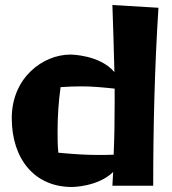

<svg xmlns="http://www.w3.org/2000/svg" viewBox="-20 -737 689 767"><path d="M429 -717C432 -629 435 -539 437 -449C378 -519 261 -519 261 -519C153 -519 27 -428 27 -265C27 -102 118 10 267 10C267 10 371 10 432 -50L429 5H592C592 -230 598 -474 613 -706ZM373 -118C322 -118 278 -121 213 -127C210 -156 210 -185 210 -214C210 -273 214 -331 222 -389C254 -391 280 -392 304 -392C351 -392 389 -388 438 -383V-323C438 -255 437 -186 434 -119C412 -118 391 -118 373 -118Z"/></svg>

Font: Galindo
Style: Regular
Weight: 400
Designer: Astigmatic (AOETI)
Foundry: Astigmatic (AOETI)
Version: Version 1.000